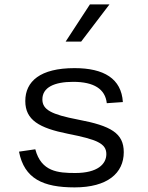

<svg xmlns="http://www.w3.org/2000/svg" viewBox="-20 -822 660 854"><path d="M311.5 -519C158.5 -519 92.5 -460 92.5 -372.5C92.5 -288.5 154 -252.5 282 -227C411 -201.5 453 -184 453 -136.5C453 -92 413.5 -52.5 315 -52.5C238.5 -52.5 163.5 -58 137 -158L64.5 -147.5C88 -27 171.5 11.5 312 11.5C458 11.5 530.5 -52 530.5 -145C530.5 -229.5 473.5 -262.5 327.5 -290C208 -313 168.5 -334 168.5 -380C168.5 -433.5 222 -458 305.5 -458C398 -458 448 -426 455 -363L526.5 -368C520 -472 442.5 -519 311.5 -519ZM272 -637 380 -802.5H467L341 -637Z"/></svg>

Font: Monaspace Neon Light
Style: Regular
Weight: 300
Designer: Riley Cran & the Lettermatic Team
Foundry: Lettermatic
Version: Version 1.200 (Monaspace Neon)